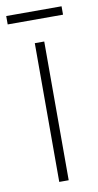

<svg xmlns="http://www.w3.org/2000/svg" viewBox="-96 -685 367 721"><g transform="rotate(-10 87.5 -324.0)"><path d="M193 -648H-18V-616H193ZM106 0V-529H70V0Z"/></g></svg>

Font: Noto Sans Myanmar ExtraCondensed ExtraLight
Style: Regular
Weight: 200
Width: 2
Designer: Monotype Design Team
Foundry: Monotype Imaging Inc.
Version: Version 2.107